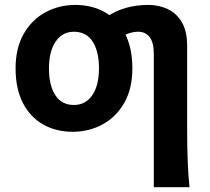

<svg xmlns="http://www.w3.org/2000/svg" viewBox="-20 -528 860 787"><path d="M43.9 -247.6Q43.9 -331.5 77.4 -389.6Q110.8 -447.8 166.5 -477.8Q222.2 -507.8 288.1 -507.8Q357.4 -507.8 410.2 -477.8Q462.9 -447.8 492.7 -389.6Q522.5 -331.5 522.5 -247.6Q522.5 -163.6 489 -105.7Q455.6 -47.9 399.9 -17.8Q344.2 12.2 278.3 12.2Q209.5 12.2 156.7 -17.8Q104 -47.9 74 -105.7Q43.9 -163.6 43.9 -247.6ZM180.7 -247.6Q180.7 -177.7 206.8 -137.7Q232.9 -97.7 283.2 -97.7Q330.6 -97.7 358.2 -137.7Q385.7 -177.7 385.7 -247.6Q385.7 -317.9 359.6 -357.9Q333.5 -397.9 283.2 -397.9Q235.8 -397.9 208.3 -357.9Q180.7 -317.9 180.7 -247.6ZM610.4 239.3V-307.6Q610.4 -354.5 593 -376.2Q575.7 -397.9 546.9 -397.9Q528.8 -397.9 510 -392.1Q491.2 -386.2 473.6 -371.1L417.5 -459Q488.8 -507.8 588.4 -507.8Q630.4 -507.8 666.5 -491.2Q702.6 -474.6 724.9 -437.7Q747.1 -400.9 747.1 -339.4V2.4Q747.1 73.7 749.5 135.5Q752 197.3 756.8 239.3Z"/></svg>

Font: Andika
Style: Bold
Weight: 700
Designer: Victor Gaultney, Annie Olsen, Julie Remington, Don Collingsworth, Eric Hays, Becca Hirsbrunner
Foundry: SIL International
Version: Version 6.101